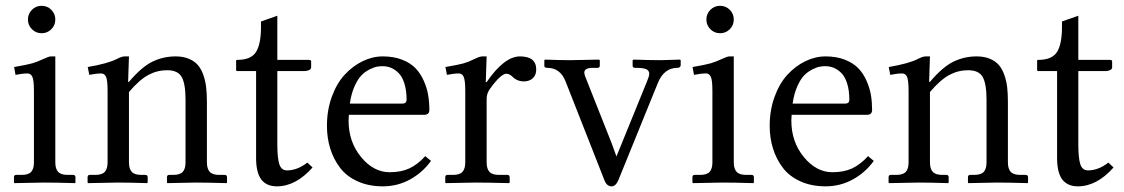

<svg xmlns="http://www.w3.org/2000/svg" viewBox="-20 -639 3928 671"><path d="M91.6 -536.9Q77.6 -550.8 77.6 -570.8Q77.6 -590.8 91.6 -604.7Q105.5 -618.7 125.5 -618.7Q145.5 -618.7 159.4 -604.7Q173.3 -590.8 173.3 -570.8Q173.3 -550.8 159.4 -536.9Q145.5 -522.9 125.5 -522.9Q105.5 -522.9 91.6 -536.9ZM173.3 -71.8Q173.3 -49.3 183.1 -38.6Q192.9 -27.8 216.3 -27.8H235.4Q243.7 -27.8 243.7 -19.5V-1L241.7 1Q173.3 -1 134.3 -1L30.8 1L28.8 -1V-19.5Q28.8 -27.8 36.6 -27.8H55.7Q79.6 -27.8 89.1 -38.6Q98.6 -49.3 98.6 -71.8V-320.8Q98.6 -357.9 93.3 -370.1Q87.9 -382.3 76.2 -382.3Q58.6 -382.3 34.2 -377.4L29.3 -404.8Q74.7 -412.6 92.5 -417.7Q110.4 -422.9 133.3 -433.6Q150.9 -441.9 158.2 -441.9H173.3Z M628.4 -71.8V-290.5Q628.4 -346.2 615 -369.9Q601.6 -393.6 564 -393.6Q529.3 -393.6 498.3 -377Q467.3 -360.4 430.7 -317.4V-71.8Q430.7 -49.3 440.4 -38.6Q450.2 -27.8 473.6 -27.8H487.8Q496.1 -27.8 496.1 -19.5V-1L494.1 1Q430.7 -1 391.6 -1L288.1 1L286.1 -1V-19.5Q286.1 -27.8 293.9 -27.8H313Q336.9 -27.8 346.4 -38.6Q356 -49.3 356 -71.8V-320.8Q356 -358.4 350.6 -370.4Q345.2 -382.3 333.5 -382.3Q315.9 -382.3 292 -377.4L286.6 -404.8Q358.4 -417 389.6 -433.6Q406.2 -441.9 415.5 -441.9H430.7L427.7 -353H430.7Q475.1 -405.3 512.9 -423.6Q550.8 -441.9 593.8 -441.9Q620.1 -441.9 639.6 -433.8Q659.2 -425.8 671.1 -412.1Q683.1 -398.4 690.4 -377.7Q697.8 -356.9 700.4 -334.7Q703.1 -312.5 703.1 -283.7V-71.8Q703.1 -49.3 712.9 -38.6Q722.7 -27.8 746.1 -27.8H765.1Q773.4 -27.8 773.4 -19.5V-1L771.5 1Q703.1 -1 664.1 -1L565.4 1L563.5 -1V-19.5Q563.5 -27.8 571.3 -27.8H585.4Q609.4 -27.8 618.9 -38.6Q628.4 -49.3 628.4 -71.8Z M949.2 -390.6V-134.8Q949.2 -85.9 956.3 -64.7Q963.4 -43.5 982.9 -43.5Q1019 -43.5 1054.2 -70.8L1072.3 -53.7Q1013.7 12.2 947.8 12.2Q911.6 12.2 893.3 -11.5Q875 -35.2 875 -87.4V-390.6H810.1Q805.2 -390.6 805.2 -394.5V-425.8Q805.2 -429.7 809.1 -429.7Q856.9 -429.7 874.5 -457Q892.1 -484.4 892.1 -544.9V-564L949.2 -584V-429.7H1059.6Q1067.4 -429.7 1067.4 -423.8V-403.8Q1067.4 -397.5 1060.1 -394Q1052.7 -390.6 1043.9 -390.6Z M1202.6 -276.9H1386.2Q1400.9 -276.9 1400.9 -290.5Q1400.9 -323.7 1393.1 -347.9Q1385.3 -372.1 1372.3 -384.5Q1359.4 -397 1345.7 -402.3Q1332 -407.7 1316.9 -407.7Q1307.6 -407.7 1297.6 -406Q1287.6 -404.3 1271.7 -396.5Q1255.9 -388.7 1243.2 -375.7Q1230.5 -362.8 1219 -337.2Q1207.5 -311.5 1202.6 -276.9ZM1466.3 -93.3 1486.3 -76.7Q1457 -36.1 1413.3 -12Q1369.6 12.2 1317.9 12.2Q1268.1 12.2 1229.5 -5.4Q1190.9 -22.9 1168.2 -53Q1145.5 -83 1134 -120.1Q1122.6 -157.2 1122.6 -199.2Q1122.6 -253.9 1139.6 -300.8Q1156.7 -347.7 1184.6 -377.9Q1212.4 -408.2 1247.1 -425Q1281.7 -441.9 1317.9 -441.9Q1356 -441.9 1385.3 -430.4Q1414.6 -418.9 1432.1 -400.6Q1449.7 -382.3 1460.9 -356.9Q1472.2 -331.5 1476.3 -306.9Q1480.5 -282.2 1480.5 -254.9Q1480.5 -237.8 1462.4 -237.8H1199.2Q1198.2 -227.1 1198.2 -217.8Q1198.2 -143.1 1241.9 -90.1Q1285.6 -37.1 1341.8 -37.1Q1381.8 -37.1 1410.6 -50.5Q1439.5 -64 1466.3 -93.3Z M1606 -71.8V-320.8Q1606 -356.9 1600.8 -369.6Q1595.7 -382.3 1583.5 -382.3Q1565.9 -382.3 1542 -377.4L1536.6 -404.8Q1582.5 -412.6 1599.9 -417.5Q1617.2 -422.4 1640.1 -433.6Q1656.7 -441.9 1665.5 -441.9H1680.7L1677.7 -352.1H1680.7Q1742.2 -441.9 1797.4 -441.9Q1854 -441.9 1854 -396Q1854 -376.5 1842 -365.5Q1830.1 -354.5 1810.5 -354.5Q1787.1 -354.5 1769.5 -372.1Q1760.3 -381.3 1749.5 -381.3Q1730.5 -381.3 1692.4 -328.6Q1680.7 -312.5 1680.7 -293.9V-71.8Q1680.7 -49.3 1690.4 -38.6Q1700.2 -27.8 1723.6 -27.8H1752.9Q1761.2 -27.8 1761.2 -19.5V-1L1759.3 1Q1680.7 -1 1641.6 -1L1538.1 1L1536.1 -1V-19.5Q1536.1 -27.8 1543.9 -27.8H1563Q1586.9 -27.8 1596.4 -38.6Q1606 -49.3 1606 -71.8Z M2203.1 -401.9H2198.7Q2190.9 -402.8 2190.9 -409.2V-428.7L2194.8 -430.7Q2252 -428.7 2288.6 -428.7Q2288.6 -428.7 2356.4 -430.7L2358.9 -428.7V-411.1Q2358.9 -407.2 2355.7 -404.5Q2352.5 -401.9 2347.7 -401.9Q2300.8 -401.9 2279.3 -349.6L2141.6 -10.7Q2132.3 12.2 2117.2 12.2Q2100.6 12.2 2092.3 -9.3L1956.5 -354.5Q1938 -401.9 1892.6 -401.9Q1882.3 -401.9 1882.3 -408.7V-428.7L1885.3 -430.7Q1938.5 -428.7 1972.2 -428.7L2072.3 -430.7L2076.2 -428.7V-409.7Q2076.2 -401.9 2067.9 -401.9H2050.8Q2022 -401.4 2022 -385.3Q2022 -377.4 2031.2 -356.4L2117.7 -138.2L2134.3 -92.3L2151.9 -135.3L2240.7 -353.5Q2249 -372.6 2249 -381.3Q2249 -392.1 2238.8 -397Q2228.5 -401.9 2203.1 -401.9Z M2462.6 -536.9Q2448.7 -550.8 2448.7 -570.8Q2448.7 -590.8 2462.6 -604.7Q2476.6 -618.7 2496.6 -618.7Q2516.6 -618.7 2530.5 -604.7Q2544.4 -590.8 2544.4 -570.8Q2544.4 -550.8 2530.5 -536.9Q2516.6 -522.9 2496.6 -522.9Q2476.6 -522.9 2462.6 -536.9ZM2544.4 -71.8Q2544.4 -49.3 2554.2 -38.6Q2564 -27.8 2587.4 -27.8H2606.4Q2614.7 -27.8 2614.7 -19.5V-1L2612.8 1Q2544.4 -1 2505.4 -1L2401.9 1L2399.9 -1V-19.5Q2399.9 -27.8 2407.7 -27.8H2426.8Q2450.7 -27.8 2460.2 -38.6Q2469.7 -49.3 2469.7 -71.8V-320.8Q2469.7 -357.9 2464.4 -370.1Q2459 -382.3 2447.3 -382.3Q2429.7 -382.3 2405.3 -377.4L2400.4 -404.8Q2445.8 -412.6 2463.6 -417.7Q2481.4 -422.9 2504.4 -433.6Q2522 -441.9 2529.3 -441.9H2544.4Z M2750 -276.9H2933.6Q2948.2 -276.9 2948.2 -290.5Q2948.2 -323.7 2940.4 -347.9Q2932.6 -372.1 2919.7 -384.5Q2906.7 -397 2893.1 -402.3Q2879.4 -407.7 2864.3 -407.7Q2855 -407.7 2845 -406Q2835 -404.3 2819.1 -396.5Q2803.2 -388.7 2790.5 -375.7Q2777.8 -362.8 2766.4 -337.2Q2754.9 -311.5 2750 -276.9ZM3013.7 -93.3 3033.7 -76.7Q3004.4 -36.1 2960.7 -12Q2917 12.2 2865.2 12.2Q2815.4 12.2 2776.9 -5.4Q2738.3 -22.9 2715.6 -53Q2692.9 -83 2681.4 -120.1Q2669.9 -157.2 2669.9 -199.2Q2669.9 -253.9 2687 -300.8Q2704.1 -347.7 2731.9 -377.9Q2759.8 -408.2 2794.4 -425Q2829.1 -441.9 2865.2 -441.9Q2903.3 -441.9 2932.6 -430.4Q2961.9 -418.9 2979.5 -400.6Q2997.1 -382.3 3008.3 -356.9Q3019.5 -331.5 3023.7 -306.9Q3027.8 -282.2 3027.8 -254.9Q3027.8 -237.8 3009.8 -237.8H2746.6Q2745.6 -227.1 2745.6 -217.8Q2745.6 -143.1 2789.3 -90.1Q2833 -37.1 2889.2 -37.1Q2929.2 -37.1 2958 -50.5Q2986.8 -64 3013.7 -93.3Z M3427.7 -71.8V-290.5Q3427.7 -346.2 3414.3 -369.9Q3400.9 -393.6 3363.3 -393.6Q3328.6 -393.6 3297.6 -377Q3266.6 -360.4 3230 -317.4V-71.8Q3230 -49.3 3239.7 -38.6Q3249.5 -27.8 3272.9 -27.8H3287.1Q3295.4 -27.8 3295.4 -19.5V-1L3293.5 1Q3230 -1 3190.9 -1L3087.4 1L3085.4 -1V-19.5Q3085.4 -27.8 3093.3 -27.8H3112.3Q3136.2 -27.8 3145.8 -38.6Q3155.3 -49.3 3155.3 -71.8V-320.8Q3155.3 -358.4 3149.9 -370.4Q3144.5 -382.3 3132.8 -382.3Q3115.2 -382.3 3091.3 -377.4L3085.9 -404.8Q3157.7 -417 3189 -433.6Q3205.6 -441.9 3214.8 -441.9H3230L3227.1 -353H3230Q3274.4 -405.3 3312.3 -423.6Q3350.1 -441.9 3393.1 -441.9Q3419.4 -441.9 3439 -433.8Q3458.5 -425.8 3470.5 -412.1Q3482.4 -398.4 3489.7 -377.7Q3497.1 -356.9 3499.8 -334.7Q3502.4 -312.5 3502.4 -283.7V-71.8Q3502.4 -49.3 3512.2 -38.6Q3522 -27.8 3545.4 -27.8H3564.5Q3572.8 -27.8 3572.8 -19.5V-1L3570.8 1Q3502.4 -1 3463.4 -1L3364.7 1L3362.8 -1V-19.5Q3362.8 -27.8 3370.6 -27.8H3384.8Q3408.7 -27.8 3418.2 -38.6Q3427.7 -49.3 3427.7 -71.8Z M3748.5 -390.6V-134.8Q3748.5 -85.9 3755.6 -64.7Q3762.7 -43.5 3782.2 -43.5Q3818.4 -43.5 3853.5 -70.8L3871.6 -53.7Q3813 12.2 3747.1 12.2Q3710.9 12.2 3692.6 -11.5Q3674.3 -35.2 3674.3 -87.4V-390.6H3609.4Q3604.5 -390.6 3604.5 -394.5V-425.8Q3604.5 -429.7 3608.4 -429.7Q3656.2 -429.7 3673.8 -457Q3691.4 -484.4 3691.4 -544.9V-564L3748.5 -584V-429.7H3858.9Q3866.7 -429.7 3866.7 -423.8V-403.8Q3866.7 -397.5 3859.4 -394Q3852.1 -390.6 3843.3 -390.6Z"/></svg>

Font: Libertinage
Style: f
Weight: 400
Designer: OSP
Foundry: OSP
Version: Version 1.0; 2008; OFL relea